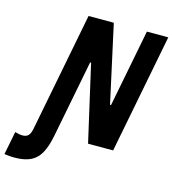

<svg xmlns="http://www.w3.org/2000/svg" viewBox="-245 -837 1019 1135"><g transform="rotate(15 264.5 -269.0)"><path d="M144.5 0 235.5 -467H241.5L348 0H501.5L643.5 -730H512.5L420 -255.5H414L310 -730H155.5L13.5 0C5.5 40.5 -11 53 -40 53C-53 53 -67.5 50.5 -85.5 45L-113.5 187C-91 190.5 -74 192 -53 192C73.5 192 118 137.5 144.5 0Z"/></g></svg>

Font: Monaspace Neon ExtraBold
Style: Italic
Weight: 800
Italic angle: -11°
Designer: Riley Cran & the Lettermatic Team
Foundry: Lettermatic
Version: Version 1.200 (Monaspace Neon)